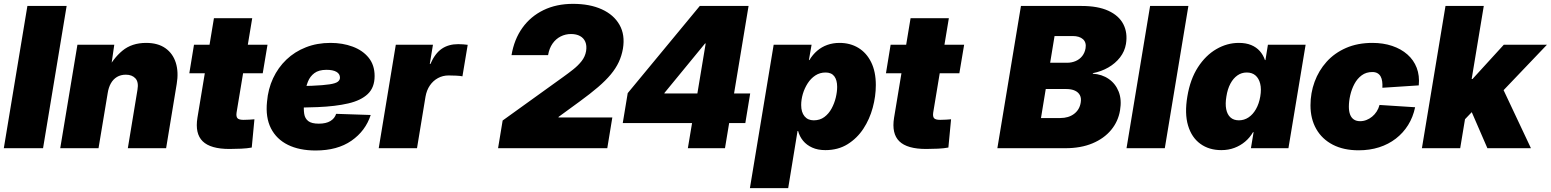

<svg xmlns="http://www.w3.org/2000/svg" viewBox="-21 -758 7933 982"><path d="M319.8 -727.5 199.2 0H-1.5L119.1 -727.5Z M529.8 -281.7 482.9 0H287.1L375 -529.3H563.5L543 -388.2L524.9 -394Q557.1 -459 605.2 -498.8Q653.3 -538.6 726.6 -538.6Q786.6 -538.6 825 -511.5Q863.3 -484.4 878.2 -437Q893.1 -389.6 882.8 -328.6L828.6 0H632.8L682.1 -298.8Q689 -338.4 671.6 -357.2Q654.3 -376 622.6 -376Q596.7 -376 577.4 -364.5Q558.1 -353 546.1 -331.8Q534.2 -310.5 529.8 -281.7Z M1347.2 -529.3 1322.8 -383.3H947.3L971.2 -529.3ZM1073.2 -665H1269L1189 -182.6Q1186 -162.1 1193.4 -153.6Q1200.7 -145 1224.6 -145Q1235.8 -145 1254.6 -146Q1273.4 -147 1280.3 -147.9L1266.6 -3.4Q1243.7 1 1213.4 2.4Q1183.1 3.9 1152.8 3.9Q1055.7 3.9 1015.6 -35.4Q975.6 -74.7 988.8 -155.8Z M1593.3 11.7Q1510.3 11.7 1451.7 -17.1Q1393.1 -45.9 1364.7 -101.8Q1336.4 -157.7 1344.7 -237.8Q1350.1 -302.7 1375.7 -357.7Q1401.4 -412.6 1443.8 -453.1Q1486.3 -493.7 1543.5 -516.1Q1600.6 -538.6 1669.4 -538.6Q1731.4 -538.6 1782.7 -519.5Q1834 -500.5 1864.5 -462.9Q1895 -425.3 1895 -369.1Q1895 -310.5 1860.1 -277.3Q1825.2 -244.1 1760 -229Q1694.8 -213.9 1603.8 -210.2Q1512.7 -206.5 1399.9 -206.5L1418 -316.9Q1515.1 -316.9 1574.5 -319.3Q1633.8 -321.8 1664.8 -326.7Q1695.8 -331.5 1706.8 -340.1Q1717.8 -348.6 1717.8 -360.8Q1717.8 -379.9 1700 -390.4Q1682.1 -400.9 1648.9 -400.9Q1609.4 -400.9 1586.9 -384Q1564.5 -367.2 1554 -340.6Q1543.5 -314 1539.8 -285.2Q1536.1 -256.3 1534.2 -231.9Q1531.2 -200.2 1534.9 -176Q1538.6 -151.9 1555.7 -138.7Q1572.8 -125.5 1609.4 -125.5Q1646.5 -125.5 1668.7 -138.9Q1690.9 -152.3 1698.2 -175.8L1875 -169.9Q1848.6 -88.4 1776.6 -38.3Q1704.6 11.7 1593.3 11.7Z M1916 0 2003.4 -529.3H2193.4L2177.2 -430.7H2180.2Q2204.1 -485.4 2238.8 -508.8Q2273.4 -532.2 2322.3 -532.2Q2335.9 -532.2 2347.7 -531.2Q2359.4 -530.3 2371.1 -528.8L2344.2 -367.7Q2332.5 -370.1 2311.5 -371.1Q2290.5 -372.1 2273.4 -372.1Q2243.7 -372.1 2219 -358.6Q2194.3 -345.2 2177.7 -321Q2161.1 -296.9 2155.3 -263.7L2111.8 0Z M2526.4 0 2549.8 -141.6 2859.4 -364.3Q2885.3 -382.8 2910.4 -402.6Q2935.5 -422.4 2953.6 -445.3Q2971.7 -468.3 2976.6 -496.6Q2981 -524.4 2972.7 -543.9Q2964.4 -563.5 2945.6 -573.7Q2926.8 -584 2899.4 -584Q2871.1 -584 2846.4 -571.5Q2821.8 -559.1 2804.9 -534.9Q2788.1 -510.7 2782.2 -476.1H2595.2Q2608.9 -557.1 2650.9 -615.7Q2692.9 -674.3 2758.8 -706.3Q2824.7 -738.3 2909.7 -738.3Q2995.6 -738.3 3056.9 -710.4Q3118.2 -682.6 3147.5 -631.1Q3176.8 -579.6 3165 -508.8Q3158.7 -472.7 3143.8 -440.7Q3128.9 -408.7 3103 -377.4Q3077.1 -346.2 3037.8 -312.5Q2998.5 -278.8 2944.3 -239.3L2835.9 -160.2L2835.4 -157.2H3110.8L3085 0Z M3164.1 -128.4 3189.5 -281.7 3558.1 -727.5H3690.9L3659.2 -535.6H3585L3377.4 -282.7L3377 -279.8H3815.9L3791 -128.4ZM3497.1 0 3526.4 -175.3 3539.6 -242.7 3620.1 -727.5H3807.6L3687 0Z M3814.5 204.1 3936 -529.3H4129.9L4116.2 -450.7H4118.7Q4135.7 -479 4158.7 -498.5Q4181.6 -518.1 4210.4 -528.3Q4239.3 -538.6 4272.9 -538.6Q4327.1 -538.6 4368.9 -513.4Q4410.6 -488.3 4434.6 -439.9Q4458.5 -391.6 4458.5 -322.8Q4458.5 -265.6 4442.6 -207Q4426.8 -148.4 4394.8 -99.6Q4362.8 -50.8 4314.2 -20.5Q4265.6 9.8 4200.2 9.8Q4161.6 9.8 4133.1 -3.2Q4104.5 -16.1 4086.4 -38.1Q4068.4 -60.1 4061 -87.9H4058.1L4010.3 204.1ZM4141.1 -142.6Q4172.4 -142.6 4195.1 -159.4Q4217.8 -176.3 4232.2 -202.9Q4246.6 -229.5 4253.7 -259Q4260.7 -288.6 4260.7 -313.5Q4260.7 -348.6 4246.1 -367.9Q4231.4 -387.2 4201.7 -387.2Q4172.4 -387.2 4149.2 -372.1Q4126 -356.9 4109.9 -331.8Q4093.8 -306.6 4085.2 -277.6Q4076.7 -248.5 4076.7 -220.7Q4076.7 -184.1 4093.8 -163.3Q4110.8 -142.6 4141.1 -142.6Z M4910.2 -529.3 4885.7 -383.3H4510.3L4534.2 -529.3ZM4636.2 -665H4832L4752 -182.6Q4749 -162.1 4756.3 -153.6Q4763.7 -145 4787.6 -145Q4798.8 -145 4817.6 -146Q4836.4 -147 4843.3 -147.9L4829.6 -3.4Q4806.6 1 4776.4 2.4Q4746.1 3.9 4715.8 3.9Q4618.7 3.9 4578.6 -35.4Q4538.6 -74.7 4551.8 -155.8Z M5080.1 0 5200.7 -727.5H5511.2Q5594.2 -727.5 5647.9 -702.9Q5701.7 -678.2 5724.4 -634.3Q5747.1 -590.3 5737.8 -533.2Q5731.4 -495.1 5707.5 -464.4Q5683.6 -433.6 5647.5 -412.8Q5611.3 -392.1 5568.4 -383.8V-380.9Q5614.7 -378.4 5649.7 -354.2Q5684.6 -330.1 5700.7 -289.1Q5716.8 -248 5707.5 -193.4Q5698.2 -137.2 5662.1 -93.5Q5626 -49.8 5566.7 -24.9Q5507.3 0 5428.2 0ZM5303.2 -154.3H5401.9Q5444.3 -154.3 5472.4 -175.5Q5500.5 -196.8 5506.3 -232.9Q5510.3 -255.4 5502.4 -270.8Q5494.6 -286.1 5476.8 -294.4Q5459 -302.7 5432.1 -302.7H5327.6ZM5350.1 -437H5436.5Q5460.4 -437 5480.7 -445.8Q5501 -454.6 5514.2 -471.4Q5527.3 -488.3 5531.2 -511.2Q5536.1 -541 5518.1 -557.4Q5500 -573.7 5465.3 -573.7H5372.6Z M6057.1 -727.5 5936.5 0H5740.7L5861.3 -727.5Z M6225.6 9.8Q6162.6 9.8 6118.2 -22.5Q6073.7 -54.7 6055.4 -116Q6037.1 -177.2 6051.8 -264.6Q6066.4 -353 6106 -414.1Q6145.5 -475.1 6200.2 -506.8Q6254.9 -538.6 6314.9 -538.6Q6351.6 -538.6 6378.2 -527.6Q6404.8 -516.6 6422.4 -496.8Q6439.9 -477.1 6448.7 -450.7H6451.2L6463.9 -529.3H6656.7L6568.8 0H6377L6390.6 -82H6387.7Q6371.6 -54.2 6347.4 -33.7Q6323.2 -13.2 6292.5 -1.7Q6261.7 9.8 6225.6 9.8ZM6315.4 -142.6Q6342.3 -142.6 6364.7 -157.5Q6387.2 -172.4 6402.8 -200Q6418.5 -227.5 6424.8 -264.6Q6431.2 -302.7 6424.3 -330.1Q6417.5 -357.4 6400.1 -372.3Q6382.8 -387.2 6355.5 -387.2Q6329.1 -387.2 6307.9 -372.3Q6286.6 -357.4 6272 -330.1Q6257.3 -302.7 6251.5 -264.6Q6245.1 -227.1 6250.5 -199.7Q6255.9 -172.4 6272.2 -157.5Q6288.6 -142.6 6315.4 -142.6Z M6927.7 10.7Q6851.1 10.7 6795.9 -17.8Q6740.7 -46.4 6711.2 -98.1Q6681.6 -149.9 6681.6 -219.2Q6681.6 -282.2 6702.6 -339.6Q6723.6 -397 6763.9 -441.9Q6804.2 -486.8 6863.3 -512.7Q6922.4 -538.6 6998.5 -538.6Q7053.7 -538.6 7099.4 -523.2Q7145 -507.8 7177.2 -479.5Q7209.5 -451.2 7224.9 -411.1Q7240.2 -371.1 7235.4 -321.3L7049.3 -309.1Q7050.3 -326.7 7048.3 -341.3Q7046.4 -356 7040.5 -366.7Q7034.7 -377.4 7024.2 -383.5Q7013.7 -389.6 6997.6 -389.6Q6966.3 -389.6 6943.6 -372.8Q6920.9 -356 6906.5 -329.1Q6892.1 -302.2 6885 -271.2Q6877.9 -240.2 6877.9 -212.4Q6877.9 -188.5 6884.3 -171.9Q6890.6 -155.3 6903.6 -146.7Q6916.5 -138.2 6935.5 -138.2Q6952.1 -138.2 6967.8 -144.3Q6983.4 -150.4 6996.8 -161.4Q7010.3 -172.4 7020 -187.5Q7029.8 -202.6 7034.7 -221.2L7216.8 -209.5Q7206.1 -158.7 7180.9 -118.4Q7155.8 -78.1 7118.2 -49.1Q7080.6 -20 7032.5 -4.6Q6984.4 10.7 6927.7 10.7Z M7447.3 -122.6 7485.8 -354H7510.3L7670.4 -529.3H7891.1L7625 -250.5H7569.8ZM7251.5 0 7372.1 -727.5H7567.9L7447.3 0ZM7586.4 0 7496.6 -207 7646.5 -345.2 7809.1 0Z"/></svg>

Font: Inter 24pt Black
Style: Italic
Weight: 900
Italic angle: -9.3988°
Designer: Rasmus Andersson
Foundry: rsms
Version: Version 4.001;git-66647c0bb